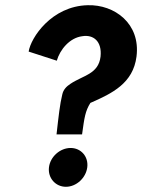

<svg xmlns="http://www.w3.org/2000/svg" viewBox="-20 -717 546 737"><path d="M295 -201C304 -266 307 -290 327 -322C412 -359 491 -398 504 -500C520 -627 419 -700 317 -697C178 -694 98 -572 90 -519L198 -484C210 -526 247 -572 296 -578C338 -585 372 -559 366 -500C358 -432 299 -428 250 -395C235 -385 223 -373 219 -354C210 -318 205 -272 197 -201ZM168 -75C163 -34 193 0 233 0C273 0 310 -34 315 -75C320 -116 291 -149 251 -149C211 -149 173 -116 168 -75Z"/></svg>

Font: Bluebird
Style: NrwObl
Weight: 400
Designer: Jasper
Foundry: Cannot Into Space Fonts
Version: Version 0.98